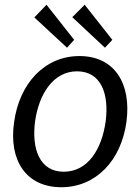

<svg xmlns="http://www.w3.org/2000/svg" viewBox="-20 -775 588 805"><path d="M237 10C383 10 488 -103 510 -263C532 -425 460 -540 313 -540C168 -540 61 -426 39 -262C16 -102 90 10 237 10ZM247 -55C146 -55 112 -151 127 -266C143 -380 203 -476 303 -476C404 -476 438 -381 423 -266C407 -150 349 -55 247 -55ZM124 -702 261 -575 291 -608 175 -755ZM283 -703 420 -575 451 -608 335 -755Z"/></svg>

Font: Cheyenne Sans
Style: Italic
Weight: 400
Italic angle: -8.13011°
Designer: The Public Sans project authors (U.S. Web Design System), Libre Franklin designed by Pablo Impallari and Rodrigo Fuenzal
Foundry: The Cheyenne Sans Project Authors
Version: Version 2.007